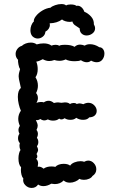

<svg xmlns="http://www.w3.org/2000/svg" viewBox="-20 -927 640 947"><path d="M424 -709Q447 -709 470 -694Q481 -694 488 -685Q495 -676 495 -663Q495 -646 485 -633Q475 -620 457 -620Q444 -620 429 -628Q421 -620 408 -620Q394 -620 379 -630Q369 -625 349 -625Q320 -625 304 -634Q289 -627 273 -627Q260 -627 248 -631Q235 -626 223 -626Q207 -626 191 -635Q173 -625 159 -623Q166 -606 166 -586Q166 -561 155 -546Q167 -527 167 -504Q167 -486 158 -468Q167 -458 167 -443Q167 -433 160 -419Q169 -424 182 -424Q192 -424 196 -422Q207 -430 220 -430Q233 -430 246 -419Q258 -422 266 -422Q271 -422 283 -420Q295 -422 300 -422Q317 -422 325 -414Q333 -419 343 -419Q355 -419 358 -414Q367 -417 372 -417Q379 -417 391 -413Q404 -420 416 -420Q433 -420 445 -407.5Q457 -395 457 -380Q457 -367 448 -358Q439 -349 420 -348Q411 -336 390 -336Q371 -336 356 -346Q346 -336 327 -336Q310 -336 299 -344Q291 -338 282 -338Q276 -338 272 -342Q261 -332 242 -332Q228 -332 216 -338Q206 -333 199 -333Q189 -333 179 -340Q172 -336 168 -335Q164 -334 157 -335Q166 -317 166 -307Q166 -298 160 -286Q167 -278 167 -266Q167 -257 162 -247Q169 -239 169 -226Q169 -214 162 -206Q168 -194 168 -187Q168 -181 160 -167Q164 -163 164 -156Q164 -147 158 -144Q168 -135 168 -121Q168 -116 166 -104L172 -105Q183 -105 195 -95Q210 -106 234 -106Q243 -106 253 -104Q259 -111 270 -115Q281 -119 294 -119Q315 -119 326 -110Q332 -120 347 -126Q362 -132 377 -132Q388 -132 395 -129Q406 -135 415 -135Q431 -135 443 -122Q455 -109 455 -92Q455 -71 436 -59Q432 -51 420 -45.5Q408 -40 394 -40Q380 -40 372 -45Q364 -37 351 -31.5Q338 -26 325 -26Q305 -26 294 -37Q277 -19 250 -19Q245 -19 233 -21Q213 -9 194 -9Q179 -9 168 -17Q157 0 136 0Q118 0 104.5 -14Q91 -28 95 -47Q89 -53 86 -65Q83 -77 83 -89Q83 -98 84 -102Q71 -115 71 -146Q71 -159 74 -170.5Q77 -182 81 -187Q76 -197 76 -208Q76 -213 78 -221Q69 -230 69 -245Q69 -259 76 -267Q71 -277 71 -285Q71 -296 78 -306Q70 -324 70 -341Q70 -362 83 -381Q77 -394 72.5 -413Q68 -432 68 -449Q68 -481 83 -493Q78 -515 78 -516Q72 -540 72 -550Q72 -565 79 -586Q74 -593 71 -609Q68 -625 69 -632Q57 -644 57 -661Q57 -674 65.5 -685.5Q74 -697 88 -701Q95 -708 107 -712.5Q119 -717 132 -717Q149 -717 161 -708Q178 -713 195 -713Q219 -713 234 -702Q243 -706 255 -706Q266 -706 272 -701Q278 -706 301 -706Q331 -706 348 -696Q359 -707 375 -707Q385 -707 398 -702Q408 -709 424 -709ZM443 -807Q449 -797 449 -787Q449 -772 436 -762Q423 -752 407 -752Q393 -752 383 -761Q373 -770 373 -787Q357 -797 348.5 -803.5Q340 -810 337 -821Q329 -819 324 -819Q313 -819 302 -822.5Q291 -826 286 -831Q262 -813 225 -812Q226 -809 226 -804Q226 -794 220 -785Q214 -776 204 -771Q203 -756 191.5 -746.5Q180 -737 166 -737Q151 -737 139 -749Q130 -760 130 -778Q130 -790 134.5 -802Q139 -814 147 -821Q145 -832 157 -847.5Q169 -863 189 -875Q209 -887 229 -889Q236 -896 252 -901.5Q268 -907 283 -907Q299 -907 306 -900Q313 -905 328 -905Q349 -905 357 -898Q369 -901 380 -892.5Q391 -884 396 -869Q414 -862 429 -845.5Q444 -829 443 -807Z"/></svg>

Font: Pangolin
Style: Regular
Weight: 400
Designer: Kevin Burke
Foundry: Google, Inc.
Version: Version 1.101